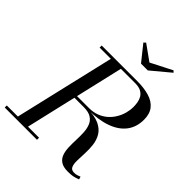

<svg xmlns="http://www.w3.org/2000/svg" viewBox="-304 -1126 1281 1281"><g transform="rotate(45 337.0 -485.0)"><path d="M60 0 235.5 -750H330L155.5 0ZM-40 0V-19.5H264.5V0ZM560 5Q516.5 5 493 -11Q469.5 -27 460 -54.2Q450.5 -81.5 449.5 -115.2Q448.5 -149 450 -185Q451.5 -221 449.8 -254.8Q448 -288.5 437.2 -315.8Q426.5 -343 401.2 -359Q376 -375 330 -375H215V-385.5H350Q423.5 -385.5 465.8 -365.8Q508 -346 527.5 -313.2Q547 -280.5 551.8 -241.5Q556.5 -202.5 554.5 -163.5Q552.5 -124.5 551.8 -92Q551 -59.5 559.5 -39.5Q568 -19.5 594.5 -19.5Q610 -19.5 621.5 -23.2Q633 -27 644 -31.5L650 -11.5Q623 -1.5 605 1.8Q587 5 560 5ZM215 -383V-395H360.5Q401 -395 433.8 -407.8Q466.5 -420.5 491 -442.2Q515.5 -464 532 -491.8Q548.5 -519.5 556.8 -550Q565 -580.5 565 -610.5Q565 -628.5 561.8 -649.5Q558.5 -670.5 548.2 -688.8Q538 -707 517 -718.8Q496 -730.5 460 -730.5H125V-750H460Q525.5 -750 573.8 -735.5Q622 -721 648.5 -688Q675 -655 675 -600Q675 -530 638.2 -481.8Q601.5 -433.5 531.2 -408.2Q461 -383 360.5 -383ZM396 -850 307.5 -960.5 321 -973.5 430.5 -895 581 -972 592.5 -960.5 460 -850Z"/></g></svg>

Font: Bodoni Moda 11pt
Style: Italic
Weight: 400
Italic angle: -13°
Version: Version 2.004